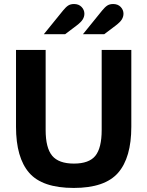

<svg xmlns="http://www.w3.org/2000/svg" viewBox="-20 -914 726 946"><path d="M343.4 12Q188.6 12 123.8 -62.5Q58.9 -137.1 58.9 -289.6V-668H204.9V-273.6Q204.9 -185.2 237.1 -146.6Q269.3 -108 344.2 -108Q419.1 -108 450 -146.6Q481 -185.2 481 -273.6V-668H627V-289.6Q627 -137.1 561.8 -62.5Q496.7 12 343.4 12ZM195.9 -745.4 290.8 -862.4Q304.6 -879.4 316.1 -886.8Q327.6 -894.2 344.7 -894.2Q368 -894.2 381.9 -879.8Q395.8 -865.3 395.8 -846.4Q395.8 -832 387.8 -818.6Q379.8 -805.2 357.2 -788L300.8 -745.4ZM388.6 -745.4 483.4 -862.4Q497.2 -879.4 508.8 -886.8Q520.3 -894.2 537.4 -894.2Q560.7 -894.2 574.6 -879.8Q588.4 -865.3 588.4 -846.4Q588.4 -832 580.5 -818.6Q572.5 -805.2 549.9 -788L493.4 -745.4Z"/></svg>

Font: Atkinson Hyperlegible Next
Style: Regular
Weight: 400
Designer: Elliott Scott, Megan Eiswerth, Linus Boman, Theodore Petrosky, Letters from Sweden
Foundry: Applied Design Works, Letters from Sweden
Version: Version 2.001